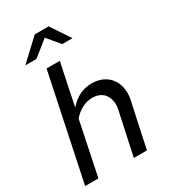

<svg xmlns="http://www.w3.org/2000/svg" viewBox="-220 -1023 993 1127"><g transform="rotate(-30 276.5 -459.5)"><path d="M315 -789Q297 -810 280 -831Q263 -852 245 -873Q219 -852 193 -831Q167 -810 140 -789H65Q100 -821 134.5 -854Q169 -887 204 -919H298Q320 -887 341.5 -854Q363 -821 385 -789ZM15 0Q53 -179 89.5 -355.5Q126 -532 164 -711H254Q239 -640 224 -569.5Q209 -499 195 -428Q259 -503 349 -503Q390 -503 422 -488Q454 -473 474 -446Q494 -419 501 -382.5Q508 -346 499 -303Q482 -227 466 -151.5Q450 -76 434 0H345Q361 -72 376 -144Q391 -216 407 -288Q414 -318 410 -343.5Q406 -369 393.5 -388Q381 -407 359.5 -417.5Q338 -428 310 -428Q272 -428 238 -409.5Q204 -391 180 -362Q161 -271 142.5 -181Q124 -91 105 0Z"/></g></svg>

Font: Rosa Sans
Style: Italic
Weight: 400
Italic angle: -12°
Designer: Pentagram / MCKL
Foundry: Pentagram / MCKL
Version: Version 1.005;September 16, 2019;FontCreator 11.5.0.2425 64-